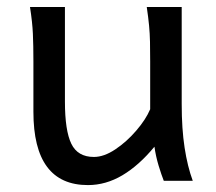

<svg xmlns="http://www.w3.org/2000/svg" viewBox="-20 -518 619 550"><path d="M532.2 0H449.2Q442.4 -17.1 434.3 -43.7Q426.3 -70.3 422.4 -97.7Q377.9 -43.9 330.6 -15.9Q283.2 12.2 231.9 12.2Q75.7 12.2 75.7 -197.8Q75.7 -201.2 75.7 -222.2Q75.7 -243.2 75.7 -269.8Q75.7 -296.4 75.7 -317.4Q75.7 -338.4 75.7 -341.8Q75.7 -388.2 74.2 -421.1Q72.8 -454.1 65.9 -498H166V-227.1Q166 -144 184.3 -106.2Q202.6 -68.4 249 -68.4Q277.8 -68.4 310.3 -90.1Q342.8 -111.8 370.1 -143.6Q397.5 -175.3 410.2 -205.1V-341.8Q410.2 -374 409.7 -397.9Q409.2 -421.9 407 -445.1Q404.8 -468.3 400.4 -498H500.5V-219.7Q500.5 -148.9 508.8 -95Q517.1 -41 532.2 0Z"/></svg>

Font: Andika LitF DSA DSG
Style: Regular
Weight: 400
Designer: Victor Gaultney, Annie Olsen, Julie Remington, Don Collingsworth, Eric Hays, Becca Hirsbrunner
Foundry: SIL International
Version: Version 6.200 ; LitF DSA DSG; ttfautohint (v1.8.3.10-c5d8)